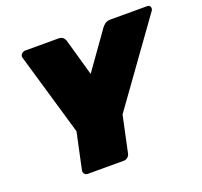

<svg xmlns="http://www.w3.org/2000/svg" viewBox="-122 -839 1032 979"><g transform="rotate(-20 394.5 -350.0)"><path d="M194 0Q183 0 176.5 -8Q170 -16 172 -27L214 -224L84 -669Q80 -681 88.5 -690.5Q97 -700 110 -700H288Q308 -700 316 -690Q324 -680 325 -675L382 -474L525 -675Q528 -680 540 -690Q552 -700 572 -700H770Q784 -700 787.5 -689Q791 -678 784 -669L464 -224L422 -27Q420 -16 410.5 -8Q401 0 390 0Z"/></g></svg>

Font: Rubik Black
Style: Italic
Weight: 900
Italic angle: -12°
Designer: Hubert and Fischer
Foundry: Hubert and Fischer
Version: Version 2.300;gftools[0.9.30]